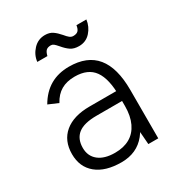

<svg xmlns="http://www.w3.org/2000/svg" viewBox="-177 -835 874 955"><g transform="rotate(-30 260.0 -357.5)"><path d="M395 -78V-278Q395 -378 361 -426Q327 -474 251 -474Q205 -474 173 -455.5Q141 -437 120 -398L64 -422Q96 -477 142.5 -504Q189 -531 251 -531Q355 -531 406.5 -468Q458 -405 458 -278V0H401ZM47 -146Q47 -223 98 -265.5Q149 -308 241 -308H396V-251H249Q176 -251 142.5 -224.5Q109 -198 109 -146Q109 -99 142.5 -72Q176 -45 237 -45Q287 -45 322 -65Q357 -85 376 -125Q395 -165 395 -222H432Q432 -115 381 -51.5Q330 12 241 12Q149 12 98 -30Q47 -72 47 -146ZM262 -642Q249 -657 242 -662.5Q235 -668 226 -668Q208 -668 199 -659.5Q190 -651 185 -630H127Q131 -668 158.5 -697.5Q186 -727 226 -727Q252 -727 269.5 -715Q287 -703 305 -682Q317 -667 326.5 -659.5Q336 -652 347 -652Q366 -652 375 -661Q384 -670 387 -691H444Q439 -652 413 -623Q387 -594 347 -594Q318 -594 299.5 -606.5Q281 -619 262 -642Z"/></g></svg>

Font: 寒蝉端黑体 Light
Style: Regular
Weight: 300
Designer: ChillDuanSans {Warren2060}; 
Source Han Sans {Ryoko NISHIZUKA 西塚涼子 (kana, bopomofo & ideographs); Paul D. Hunt (Latin, G
Foundry: ChillType&Adobe
Version: Version 1.300;Glyphs 3.3 (3306)